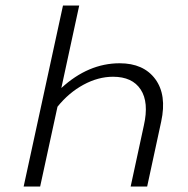

<svg xmlns="http://www.w3.org/2000/svg" viewBox="-20 -678 685 698"><path d="M415 -448Q502 -448 544.5 -390.5Q587 -333 566 -236L515 0H455L503 -222Q522 -306 491.5 -352.5Q461 -399 391 -399Q337 -399 283.5 -370Q230 -341 189 -290L126 0H66L209 -658H268L203 -358Q301 -448 415 -448Z"/></svg>

Font: EauTestText Semilight
Style: Italic
Weight: 300
Italic angle: -12°
Designer: Christian Thalmann (Catharsis Fonts)
Version: Version 0.001;PS 000.001;hotconv 1.0.88;makeotf.lib2.5.64775